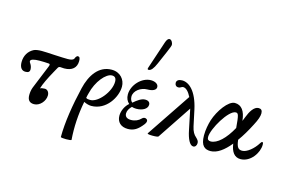

<svg xmlns="http://www.w3.org/2000/svg" viewBox="-120 -1072 2355 1577"><g transform="rotate(15 1057.5 -283.5)"><path d="M207 14C255 14 299 -36 299 -85C299 -112 283 -132 261 -132C244 -132 229 -129 221 -124C233 -166 260 -220 292 -278L318 -325C322 -332 328 -336 337 -336C349 -336 357 -334 370 -334C437 -334 474 -367 474 -424C474 -450 468 -460 454 -460C447 -460 437 -451 432 -436C427 -422 408 -416 379 -416C359 -416 320 -417 267 -420C215 -423 179 -425 156 -425C128 -425 104 -421 91 -415C46 -393 19 -349 19 -294C19 -248 39 -225 69 -225C94 -225 106 -233 106 -254C106 -272 99 -290 91 -301C86 -308 83 -314 83 -319C83 -335 114 -343 159 -343C190 -343 214 -342 239 -340C249 -339 250 -332 244 -317L162 -116C154 -96 150 -72 150 -49C150 -5 170 14 207 14Z M490 217C490 226 582 226 581 217C573 112 579 3 601 -111C623 -100 646 -94 664 -94C791 -94 868 -222 868 -312C868 -371 825 -425 752 -425C641 -425 578 -328 551 -214C515 -63 490 93 490 217ZM617 -187C642 -294 715 -380 766 -380C790 -380 803 -367 803 -336C803 -251 712 -139 645 -139C627 -139 618 -140 608 -147C610 -160 613 -174 617 -187Z M1043 -502C1063 -502 1082 -525 1102 -571L1151 -684C1169 -725 1175 -743 1175 -750C1175 -766 1162 -791 1145 -791C1133 -791 1122 -778 1114 -753L1036 -519C1035 -516 1034 -513 1034 -510C1034 -505 1037 -502 1043 -502ZM1003 11C1053 11 1087 -10 1128 -63C1143 -82 1144 -100 1131 -108C1120 -116 1103 -114 1092 -101C1074 -81 1043 -67 1010 -67C976 -67 957 -81 957 -109C957 -131 969 -153 990 -173C1001 -169 1014 -167 1027 -167C1083 -167 1122 -192 1122 -226C1122 -247 1107 -259 1080 -259C1050 -259 1017 -236 984 -207C972 -215 964 -234 964 -254C964 -304 1020 -344 1076 -344C1116 -344 1149 -356 1149 -383C1149 -410 1119 -425 1085 -425C1007 -425 931 -344 931 -263C931 -232 942 -208 962 -190C931 -164 909 -119 909 -77C909 -23 944 11 1003 11Z M1215 12C1245 12 1261 9 1264 5L1456 -283L1492 -110C1506 -39 1530 11 1560 11C1577 11 1588 -5 1588 -25C1588 -41 1580 -52 1563 -68C1545 -83 1529 -107 1520 -150L1491 -286C1458 -435 1391 -490 1333 -490C1304 -490 1286 -478 1286 -457C1286 -439 1298 -426 1314 -426C1324 -426 1331 -428 1338 -433C1344 -437 1349 -439 1355 -439C1378 -439 1402 -417 1424 -373L1171 4C1171 9 1185 12 1215 12Z M1706 11C1762 11 1818 -31 1872 -97C1872 -94 1873 -92 1873 -89C1882 -33 1907 11 1961 11C2047 11 2108 -82 2108 -149C2108 -164 2106 -171 2100 -171C2094 -171 2090 -167 2084 -157C2053 -106 1998 -59 1957 -59C1925 -59 1910 -75 1903 -134L1902 -137C1935 -182 1966 -235 1995 -292C2020 -339 2031 -372 2031 -396C2031 -422 2020 -433 1998 -433C1959 -433 1929 -381 1911 -333C1906 -320 1901 -308 1896 -296C1896 -297 1896 -298 1896 -299C1888 -378 1856 -423 1799 -423C1744 -423 1671 -320 1643 -233C1632 -197 1622 -149 1622 -101C1622 -9 1660 11 1706 11ZM1658 -96C1658 -166 1766 -350 1826 -350C1847 -350 1853 -339 1862 -227C1808 -128 1743 -66 1687 -66C1669 -66 1658 -75 1658 -96Z"/></g></svg>

Font: Junicode Two Beta SemiCondensed Medium
Style: Italic
Weight: 500
Width: 4
Italic angle: -10°
Version: Version 1.063